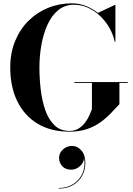

<svg xmlns="http://www.w3.org/2000/svg" viewBox="-20 -780 798 1152"><path d="M334.5 166.8Q334.5 138 357.5 116.8Q380.5 95.6 412.1 95.6Q444.5 95.6 468.3 122.8Q492.1 150 492.1 196.8Q492.1 240 472.7 275Q453.3 310 417.7 330.8Q382.1 351.6 332.9 351.6V348Q382.5 348 419.7 324.2Q456.9 300.4 474.9 259.8Q492.9 219.2 484.5 168.4Q482.5 196.4 459.5 217.2Q436.5 238 406.9 238Q372.1 238 353.3 216.8Q334.5 195.6 334.5 166.8ZM426.5 -287.5H746.5V-282.5H696.5V-155Q672.5 -129.5 645.2 -100.8Q618 -72 583.5 -47Q549 -22 503.5 -6Q458 10 396.5 10Q285 10 205.8 -37.8Q126.5 -85.5 84 -172Q41.5 -258.5 41.5 -375Q41.5 -462.5 70.5 -533.2Q99.5 -604 150.5 -654.8Q201.5 -705.5 268.5 -732.8Q335.5 -760 411.5 -760Q455 -760 494.8 -744.5Q534.5 -729 567.5 -702.5L668 -750H672.5V-530H668Q660 -570.5 638.2 -609.8Q616.5 -649 583.8 -681.2Q551 -713.5 510.2 -732.5Q469.5 -751.5 424.5 -751.5Q368.5 -751.5 329 -718.8Q289.5 -686 264.8 -631.5Q240 -577 228.2 -510Q216.5 -443 216.5 -375Q216.5 -307 224.8 -239.5Q233 -172 252.8 -116.5Q272.5 -61 307.5 -27.8Q342.5 5.5 396.5 5.5Q428 5.5 451 -8.5Q474 -22.5 490 -43.8Q506 -65 516 -87.2Q526 -109.5 531.5 -125V-282.5H426.5Z"/></svg>

Font: Bodoni* 36pt
Style: Bold
Weight: 700
Version: Version 2.3